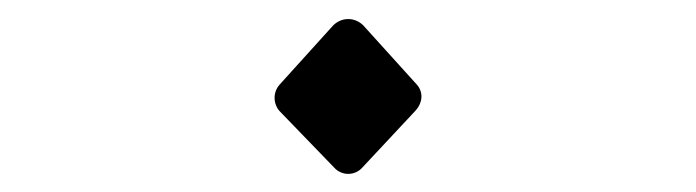

<svg xmlns="http://www.w3.org/2000/svg" viewBox="-20 -606 740 204"><path d="M365 -428 422 -489C429 -497 430 -508 423 -516L366 -579C357 -588 343 -588 334 -579L277 -516C270 -508 270 -496 277 -488L335 -428C343 -419 357 -419 365 -428Z"/></svg>

Font: Kawkab Mono Light
Style: Regular
Weight: 300
Monospace: yes
Designer: Abdullah Arif
Foundry: Abdullah Arif
Version: Version 1.000;PS 000.500;hotconv 1.0.88;makeotf.lib2.5.64775